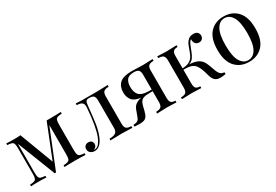

<svg xmlns="http://www.w3.org/2000/svg" viewBox="21 -1013 2310 1609"><g transform="rotate(-30 1175.5 -208.0)"><path d="M484.7 -329.8V-85.5Q484.7 -54.8 489.5 -41.1Q494.4 -27.4 507.7 -22.6Q521 -17.7 550 -16.1V0Q512.9 -2.4 450 -2.4Q380.6 -2.4 346.8 0V-16.1Q375.8 -17.7 389.1 -22.6Q402.4 -27.4 407.3 -41.1Q412.1 -54.8 412.1 -85.5V-368.5L262.1 4H249.2L105.6 -363.7V-85.5Q105.6 -54.8 110.5 -41.1Q115.3 -27.4 128.6 -22.6Q141.9 -17.7 171 -16.1V0Q141.9 -2.4 97.6 -2.4Q49.2 -2.4 22.6 0V-16.1Q51.6 -17.7 64.9 -22.6Q78.2 -27.4 83.1 -41.1Q87.9 -54.8 87.9 -85.5V-329.8Q87.9 -360.5 83.1 -374.2Q78.2 -387.9 64.9 -392.7Q51.6 -397.6 22.6 -399.2V-415.3Q49.2 -412.9 97.6 -412.9Q133.1 -412.9 159.7 -415.3L283.1 -88.7L412.1 -412.9H450Q511.3 -412.9 550 -415.3V-399.2Q521 -397.6 507.7 -392.7Q494.4 -387.9 489.5 -374.2Q484.7 -360.5 484.7 -329.8Z M1003.2 -397.6Q969.4 -397.6 955.6 -385.1Q941.9 -372.6 941.9 -339.5V-75Q941.9 -41.9 955.6 -29.4Q969.4 -16.9 1003.2 -16.9V0Q929 -3.2 904.8 -3.2Q886.3 -3.2 811.3 -0.8L791.9 0V-16.9Q830.6 -16.9 850 -29.4Q869.4 -41.9 869.4 -75V-339.5Q869.4 -372.6 857.7 -385.1Q846 -397.6 816.1 -397.6H808.9Q789.5 -397.6 782.7 -385.9Q775.8 -374.2 772.6 -339.5Q763.7 -243.5 754.4 -182.7Q745.2 -121.8 725.8 -73.4Q691.1 11.3 634.7 11.3Q611.3 11.3 594.8 -1.6Q578.2 -14.5 578.2 -37.1Q578.2 -56.5 590.3 -68.1Q602.4 -79.8 621.8 -79.8Q639.5 -79.8 650.8 -69.8Q662.1 -59.7 662.1 -41.1Q662.1 -12.9 631.5 -1.6Q633.1 -0.8 639.5 -0.8Q665.3 -0.8 683.5 -24.2Q701.6 -47.6 712.9 -77.4Q745.2 -160.5 758.1 -339.5Q760.5 -371.8 744.8 -384.7Q729 -397.6 694.4 -397.6V-414.5Q729.8 -411.3 749.2 -411.3H817.7H905.6Q929 -411.3 1003.2 -414.5Z M1376.6 -339.5V-75Q1376.6 -41.9 1388.3 -29.4Q1400 -16.9 1429.8 -16.9V0Q1362.1 -3.2 1339.5 -3.2Q1316.9 -3.2 1242.7 0V-16.9Q1276.6 -16.9 1290.3 -29.4Q1304 -41.9 1304 -75V-181.5L1249.2 -179.8Q1214.5 -178.2 1196.8 -162.9Q1185.5 -152.4 1179.4 -136.3Q1173.4 -120.2 1166.9 -92.7Q1166.1 -87.9 1162.1 -72.6Q1158.1 -57.3 1153.2 -44.4Q1143.5 -18.5 1126.6 -8.1Q1109.7 2.4 1070.2 2.4Q1050 2.4 1023.4 0V-16.9Q1046.8 -18.5 1058.1 -23.4Q1069.4 -28.2 1075 -36.3Q1080.6 -44.4 1087.1 -62.1Q1100.8 -102.4 1108.5 -119.8Q1116.1 -137.1 1124.6 -147.2Q1133.1 -157.3 1148.4 -166.1Q1166.1 -176.6 1191.9 -182.3Q1129.8 -190.3 1107.3 -220.6Q1084.7 -250.8 1084.7 -294.4Q1084.7 -351.6 1119 -383.1Q1153.2 -414.5 1236.3 -414.5Q1249.2 -414.5 1283.1 -412.9Q1320.2 -411.3 1342.7 -411.3Q1363.7 -411.3 1437.9 -414.5V-397.6Q1404 -397.6 1390.3 -385.1Q1376.6 -372.6 1376.6 -339.5ZM1304 -196.8V-339.5Q1304 -371.8 1291.1 -384.7Q1278.2 -397.6 1246 -397.6Q1196 -397.6 1177.4 -372.2Q1158.9 -346.8 1158.9 -304.8Q1158.9 -250.8 1184.7 -224.6Q1210.5 -198.4 1271.8 -197.6Z M1904.8 -16.9V0Q1874.2 5.6 1854.8 5.6Q1821 5.6 1803.2 -10.1Q1785.5 -25.8 1775.8 -58.9Q1774.2 -64.5 1767.7 -87.9Q1761.3 -111.3 1752.4 -132.7Q1743.5 -154 1733.1 -168.5Q1716.1 -191.9 1689.1 -200.4Q1662.1 -208.9 1616.9 -207.3V-75Q1616.9 -41.9 1628.6 -29.4Q1640.3 -16.9 1670.2 -16.9V0Q1602.4 -3.2 1579 -3.2Q1557.3 -3.2 1483.1 0V-16.9Q1516.9 -16.9 1530.6 -29.4Q1544.4 -41.9 1544.4 -75V-339.5Q1544.4 -372.6 1530.6 -385.1Q1516.9 -397.6 1483.1 -397.6V-414.5Q1557.3 -411.3 1579 -411.3Q1602.4 -411.3 1670.2 -414.5V-397.6Q1640.3 -397.6 1628.6 -385.1Q1616.9 -372.6 1616.9 -339.5V-221Q1658.1 -223.4 1681.9 -235.9Q1705.6 -248.4 1718.1 -268.5Q1730.6 -288.7 1742.7 -324.2Q1754 -358.1 1763.3 -377.4Q1772.6 -396.8 1790.7 -411.7Q1808.9 -426.6 1837.9 -426.6Q1864.5 -426.6 1877 -413.7Q1889.5 -400.8 1889.5 -382.3Q1889.5 -363.7 1877.8 -351.6Q1866.1 -339.5 1846.8 -339.5Q1825 -339.5 1812.5 -353.6Q1800 -367.7 1800 -391.1V-396.8Q1787.9 -391.1 1779.4 -374.2Q1771 -357.3 1753.2 -310.5Q1739.5 -274.2 1724.6 -253.2Q1709.7 -232.3 1680.6 -222.6Q1725 -221 1755.6 -208.5Q1786.3 -196 1804.8 -166.9Q1813.7 -152.4 1822.2 -129.8Q1830.6 -107.3 1833.1 -100.8Q1841.1 -75.8 1847.6 -61.3Q1857.3 -39.5 1869.4 -29.4Q1881.5 -19.4 1904.8 -16.9Z M2312.9 -207.3Q2312.9 -96.8 2262.5 -42.7Q2212.1 11.3 2129.8 11.3Q2047.6 11.3 1997.2 -42.7Q1946.8 -96.8 1946.8 -207.3Q1946.8 -317.7 1997.2 -372.2Q2047.6 -426.6 2129.8 -426.6Q2212.1 -426.6 2262.5 -372.2Q2312.9 -317.7 2312.9 -207.3ZM2025 -207.3Q2025 -103.2 2053.2 -54Q2081.5 -4.8 2129.8 -4.8Q2178.2 -4.8 2206.5 -54Q2234.7 -103.2 2234.7 -207.3Q2234.7 -311.3 2206.5 -360.9Q2178.2 -410.5 2129.8 -410.5Q2081.5 -410.5 2053.2 -360.9Q2025 -311.3 2025 -207.3Z"/></g></svg>

Font: Playfair Display
Style: Regular
Weight: 400
Designer: Claus Eggers Sørensen
Foundry: Claus Eggers Sørensen
Version: Version 1.005; ttfautohint (v1.2) -l 10 -r 42 -G 200 -x 21 -